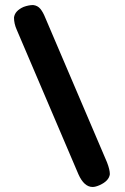

<svg xmlns="http://www.w3.org/2000/svg" viewBox="-20 -724 493 757"><path d="M110.8 -704.1Q128.4 -702.1 139.2 -689Q149.9 -675.8 158.2 -654.8L401.9 -84Q413.1 -55.2 413.1 -37.1Q409.7 -10.7 373 5.9Q356.4 13.2 345.2 13.2Q311.5 13.2 289.1 -37.1L45.9 -606.9Q35.2 -630.9 35.2 -654.8Q38.6 -681.6 73.2 -696.8Q93.3 -704.1 110.8 -704.1Z"/></svg>

Font: Concert One
Style: Regular
Weight: 400
Designer: Johan Kallas, Mihkel Virkus
Foundry: Johan Kallas, Mihkel Virkus
Version: Version 1.003